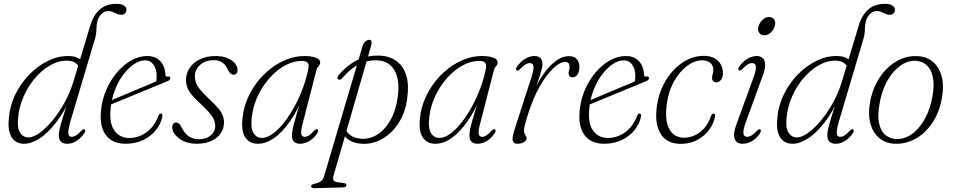

<svg xmlns="http://www.w3.org/2000/svg" viewBox="-20 -740 4957 999"><path d="M419.5 -400 395 -386Q385.5 -404.5 369.5 -414.5Q353.5 -424.5 325.5 -424.5Q291.5 -424.5 257.5 -408.5Q223.5 -392.5 192.5 -364.5Q161.5 -336.5 136.2 -299Q111 -261.5 95 -218.5Q79 -175.5 74.5 -130Q68 -76.5 83.8 -50.8Q99.5 -25 128 -25Q154 -25 187 -49Q220 -73 254.2 -114.5Q288.5 -156 317.2 -208.8Q346 -261.5 363 -319L448.5 -603.5Q466 -662.5 499.8 -691.2Q533.5 -720 586.5 -720Q612 -720 625 -711Q638 -702 638 -689.5Q638 -678.5 631 -670.8Q624 -663 610 -663Q601 -663 593.5 -666Q586 -669 578.5 -672.8Q571 -676.5 562.8 -679.5Q554.5 -682.5 544.5 -682.5Q522.5 -682.5 506 -665Q489.5 -647.5 485 -622Q483.5 -613.5 482.8 -606Q482 -598.5 481.8 -591Q481.5 -583.5 481 -575.5Q480.5 -567.5 479 -558.8Q477.5 -550 474.5 -539.5L350 -120.5Q334.5 -69.5 335.2 -48.8Q336 -28 353.5 -28Q364 -28 375.5 -35Q387 -42 403 -59.5Q407.5 -64 411.8 -66.5Q416 -69 420 -67Q423.5 -65 423.5 -60.2Q423.5 -55.5 420 -49Q409.5 -32 395 -19.2Q380.5 -6.5 364 0.8Q347.5 8 330 8Q309 8 297.5 -2.8Q286 -13.5 286 -36Q286 -49 290.5 -69.5Q295 -90 306.8 -128.5Q318.5 -167 339.5 -232L349 -233Q311.5 -153 269.2 -99.5Q227 -46 184.8 -19Q142.5 8 104.5 8Q78 8 58.2 -6.2Q38.5 -20.5 29.8 -50.8Q21 -81 26.5 -129.5Q32 -192.5 60.2 -249.8Q88.5 -307 132 -351.8Q175.5 -396.5 227.8 -422.5Q280 -448.5 333.5 -448.5Q359 -448.5 376.5 -442Q394 -435.5 404.5 -424.8Q415 -414 419.5 -400Z M533.5 -207.5Q533.5 -207.5 552.8 -215.5Q572 -223.5 602.8 -236.5Q633.5 -249.5 669.2 -264.5Q705 -279.5 738.8 -293.5Q772.5 -307.5 796.5 -318L789.5 -305.5Q792.5 -314 793.8 -323Q795 -332 795 -346Q795 -381 778.8 -403.5Q762.5 -426 734.5 -426Q706.5 -426 677 -406Q647.5 -386 621.2 -351Q595 -316 577.2 -269.8Q559.5 -223.5 555 -170Q548.5 -96 576.5 -59Q604.5 -22 653.5 -22Q683.5 -22 712.8 -34.8Q742 -47.5 766 -73Q790 -98.5 804.5 -137.5Q807.5 -144 810.8 -146.8Q814 -149.5 817.5 -149Q822 -149 824.2 -145Q826.5 -141 824.5 -132.5Q817.5 -96.5 792 -64.2Q766.5 -32 726 -12Q685.5 8 631.5 8Q588 8 558 -11.5Q528 -31 514.2 -68Q500.5 -105 505 -157Q509 -215 530.8 -267.5Q552.5 -320 586.5 -360.8Q620.5 -401.5 661.8 -425Q703 -448.5 746 -448.5Q776.5 -448.5 797.2 -435.5Q818 -422.5 829 -400Q840 -377.5 840.5 -350.5Q841 -345 844 -342.8Q847 -340.5 852.5 -341.5Q858.5 -343.5 862 -341.5Q865.5 -339.5 866 -334Q866.5 -329 862.8 -324.8Q859 -320.5 849 -316.5Q830.5 -309 800.2 -296.5Q770 -284 734.8 -269.5Q699.5 -255 664.5 -240.5Q629.5 -226 600.8 -214.2Q572 -202.5 554.5 -195.2Q537 -188 537 -188Z M1015 -15.5Q1053 -15.5 1076.5 -35.8Q1100 -56 1100 -86Q1100 -100.5 1094.2 -115.2Q1088.5 -130 1073 -149Q1057.5 -168 1028.5 -195Q996.5 -224.5 979 -245.2Q961.5 -266 954.8 -284.2Q948 -302.5 948 -325Q948 -359 967 -387Q986 -415 1020.8 -431.8Q1055.5 -448.5 1102 -448.5Q1137.5 -448.5 1163.2 -437.8Q1189 -427 1202.5 -410.2Q1216 -393.5 1216 -375Q1216 -363.5 1210.2 -357.5Q1204.5 -351.5 1195 -351.5Q1186.5 -351.5 1179.5 -357.2Q1172.5 -363 1165.5 -378Q1154.5 -402 1137 -414.5Q1119.5 -427 1093 -427Q1048.5 -427 1021.2 -402.2Q994 -377.5 994 -342Q994 -326.5 999.5 -310.5Q1005 -294.5 1020.5 -275Q1036 -255.5 1065.5 -227.5Q1098 -197.5 1115.5 -176.5Q1133 -155.5 1139.2 -138.2Q1145.5 -121 1145.5 -101.5Q1145 -70 1127.8 -45.2Q1110.5 -20.5 1078.8 -6.2Q1047 8 1003 8Q966 8 937.2 -5Q908.5 -18 892.2 -38Q876 -58 876 -78Q876 -89 881.5 -95.8Q887 -102.5 896 -102.5Q904 -102.5 911.5 -96.5Q919 -90.5 925.5 -76Q941.5 -43.5 964.2 -29.5Q987 -15.5 1015 -15.5Z M1555 -98Q1544.5 -58 1547.5 -43Q1550.5 -28 1564.5 -28Q1575.5 -28 1586.8 -35Q1598 -42 1614 -59.5Q1620 -65 1624 -67Q1628 -69 1631.5 -67Q1635 -65 1635 -60Q1635 -55 1631.5 -48.5Q1615.5 -22.5 1591.2 -7.2Q1567 8 1541 8Q1521.5 8 1510.2 -2.2Q1499 -12.5 1499 -34Q1499 -44.5 1501.2 -59Q1503.5 -73.5 1509.8 -97.5Q1516 -121.5 1527.2 -159Q1538.5 -196.5 1556 -253L1562.5 -248Q1528.5 -165.5 1488.8 -108.5Q1449 -51.5 1406.5 -21.8Q1364 8 1321.5 8Q1278.5 8 1256 -25.2Q1233.5 -58.5 1242.5 -131.5Q1248 -180.5 1268 -227Q1288 -273.5 1319.2 -313.8Q1350.5 -354 1390 -384.2Q1429.5 -414.5 1474 -431.5Q1518.5 -448.5 1564.5 -448.5Q1591 -448.5 1609.2 -444.2Q1627.5 -440 1637 -432.2Q1646.5 -424.5 1646 -414.5Q1646 -407.5 1642 -401.8Q1638 -396 1633.5 -390.2Q1629 -384.5 1627 -377.5ZM1290.5 -133.5Q1283 -75.5 1298.2 -49Q1313.5 -22.5 1343 -22.5Q1369.5 -22.5 1399.5 -44.2Q1429.5 -66 1458.8 -103.5Q1488 -141 1513.8 -188.5Q1539.5 -236 1558.2 -288Q1577 -340 1585.5 -390Q1587.5 -407.5 1579 -415.2Q1570.5 -423 1550 -423Q1515.5 -423 1480.5 -407.8Q1445.5 -392.5 1414 -365Q1382.5 -337.5 1356.5 -301Q1330.5 -264.5 1313.2 -222Q1296 -179.5 1290.5 -133.5Z M1911 -502.5 1716.5 170Q1712 186 1714.2 195.5Q1716.5 205 1733.5 207.5L1768 212.5Q1775.5 213 1779 216Q1782.5 219 1782.5 223.5Q1782.5 228 1778.5 231.2Q1774.5 234.5 1767 235L1614.5 239Q1607 239.5 1603 236.8Q1599 234 1599 229.5Q1599 225 1602.2 222Q1605.5 219 1612.5 217Q1630 213.5 1640.5 208.5Q1651 203.5 1657 195.8Q1663 188 1666.5 176L1866.5 -500.5Q1868 -506.5 1871 -511.5Q1874 -516.5 1877.5 -520.5Q1881 -524.5 1885 -527.2Q1889 -530 1893.2 -531.5Q1897.5 -533 1901 -533Q1910 -533 1912.8 -525.2Q1915.5 -517.5 1911 -502.5ZM1761.5 -334Q1756 -328 1750.8 -326Q1745.5 -324 1740.5 -326.5Q1735.5 -330 1736.2 -336.5Q1737 -343 1742.5 -349.5Q1773.5 -386 1807.5 -409Q1841.5 -432 1879 -442.2Q1916.5 -452.5 1958 -450.5Q2009.5 -447.5 2044.5 -421.2Q2079.5 -395 2094 -346.8Q2108.5 -298.5 2099 -229Q2089.5 -155 2054.5 -100.8Q2019.5 -46.5 1969.8 -17.8Q1920 11 1865 8Q1824 6.5 1795.8 -11.5Q1767.5 -29.5 1753.5 -66.5L1772.5 -75Q1785 -48.5 1807 -34Q1829 -19.5 1862 -18Q1904.5 -15.5 1943.5 -40Q1982.5 -64.5 2010.8 -113.5Q2039 -162.5 2049 -232.5Q2058 -295 2047.2 -336.8Q2036.5 -378.5 2011 -400.8Q1985.5 -423 1949.5 -425.5Q1898 -429.5 1851.2 -407.2Q1804.5 -385 1761.5 -334Z M2478.5 -98Q2468 -58 2471 -43Q2474 -28 2488 -28Q2499 -28 2510.2 -35Q2521.5 -42 2537.5 -59.5Q2543.5 -65 2547.5 -67Q2551.5 -69 2555 -67Q2558.5 -65 2558.5 -60Q2558.5 -55 2555 -48.5Q2539 -22.5 2514.8 -7.2Q2490.5 8 2464.5 8Q2445 8 2433.8 -2.2Q2422.5 -12.5 2422.5 -34Q2422.5 -44.5 2424.8 -59Q2427 -73.5 2433.2 -97.5Q2439.5 -121.5 2450.8 -159Q2462 -196.5 2479.5 -253L2486 -248Q2452 -165.5 2412.2 -108.5Q2372.5 -51.5 2330 -21.8Q2287.5 8 2245 8Q2202 8 2179.5 -25.2Q2157 -58.5 2166 -131.5Q2171.5 -180.5 2191.5 -227Q2211.5 -273.5 2242.8 -313.8Q2274 -354 2313.5 -384.2Q2353 -414.5 2397.5 -431.5Q2442 -448.5 2488 -448.5Q2514.5 -448.5 2532.8 -444.2Q2551 -440 2560.5 -432.2Q2570 -424.5 2569.5 -414.5Q2569.5 -407.5 2565.5 -401.8Q2561.5 -396 2557 -390.2Q2552.5 -384.5 2550.5 -377.5ZM2214 -133.5Q2206.5 -75.5 2221.8 -49Q2237 -22.5 2266.5 -22.5Q2293 -22.5 2323 -44.2Q2353 -66 2382.2 -103.5Q2411.5 -141 2437.2 -188.5Q2463 -236 2481.8 -288Q2500.5 -340 2509 -390Q2511 -407.5 2502.5 -415.2Q2494 -423 2473.5 -423Q2439 -423 2404 -407.8Q2369 -392.5 2337.5 -365Q2306 -337.5 2280 -301Q2254 -264.5 2236.8 -222Q2219.5 -179.5 2214 -133.5Z M2669.5 -373Q2665.5 -375 2665 -379.5Q2664.5 -384 2668 -390Q2679 -407.5 2694 -420.8Q2709 -434 2726.5 -441.2Q2744 -448.5 2761 -448.5Q2781 -448.5 2791.8 -438.2Q2802.5 -428 2802.5 -407.5Q2802.5 -390.5 2795.5 -366.8Q2788.5 -343 2777.8 -313.8Q2767 -284.5 2754.8 -250.5Q2742.5 -216.5 2731.5 -178L2723.5 -178.5Q2742 -236.5 2766.8 -285.8Q2791.5 -335 2820.2 -371.5Q2849 -408 2879.5 -428Q2910 -448 2939.5 -448Q2967 -448 2981 -432.2Q2995 -416.5 2995 -390Q2994.5 -373.5 2989.8 -361.8Q2985 -350 2976.8 -343.8Q2968.5 -337.5 2958.5 -337.5Q2949 -337.5 2943.8 -343.2Q2938.5 -349 2938.5 -357.5Q2938.5 -366 2941 -374Q2943.5 -382 2943.5 -392Q2943.5 -404 2938.2 -411Q2933 -418 2920.5 -418Q2894.5 -418 2859.5 -385.5Q2824.5 -353 2789.5 -292.2Q2754.5 -231.5 2727.5 -146.5Q2716.5 -111 2711.5 -92Q2706.5 -73 2706.5 -59Q2706.5 -50 2709.8 -43.8Q2713 -37.5 2716.5 -32.2Q2720 -27 2720 -21Q2720 -13 2713.5 -6.2Q2707 0.5 2696.2 4.2Q2685.5 8 2672 8Q2658 8 2651.8 0.5Q2645.5 -7 2647.2 -23.8Q2649 -40.5 2658 -68.5L2743 -331Q2758 -376 2755.8 -394Q2753.5 -412 2736.5 -412Q2727 -412 2715 -405.2Q2703 -398.5 2686 -380.5Q2681 -375.5 2677 -373.5Q2673 -371.5 2669.5 -373Z M3024 -207.5Q3024 -207.5 3043.2 -215.5Q3062.5 -223.5 3093.2 -236.5Q3124 -249.5 3159.8 -264.5Q3195.5 -279.5 3229.2 -293.5Q3263 -307.5 3287 -318L3280 -305.5Q3283 -314 3284.2 -323Q3285.5 -332 3285.5 -346Q3285.5 -381 3269.2 -403.5Q3253 -426 3225 -426Q3197 -426 3167.5 -406Q3138 -386 3111.8 -351Q3085.5 -316 3067.8 -269.8Q3050 -223.5 3045.5 -170Q3039 -96 3067 -59Q3095 -22 3144 -22Q3174 -22 3203.2 -34.8Q3232.5 -47.5 3256.5 -73Q3280.5 -98.5 3295 -137.5Q3298 -144 3301.2 -146.8Q3304.5 -149.5 3308 -149Q3312.5 -149 3314.8 -145Q3317 -141 3315 -132.5Q3308 -96.5 3282.5 -64.2Q3257 -32 3216.5 -12Q3176 8 3122 8Q3078.5 8 3048.5 -11.5Q3018.5 -31 3004.8 -68Q2991 -105 2995.5 -157Q2999.5 -215 3021.2 -267.5Q3043 -320 3077 -360.8Q3111 -401.5 3152.2 -425Q3193.5 -448.5 3236.5 -448.5Q3267 -448.5 3287.8 -435.5Q3308.5 -422.5 3319.5 -400Q3330.5 -377.5 3331 -350.5Q3331.5 -345 3334.5 -342.8Q3337.5 -340.5 3343 -341.5Q3349 -343.5 3352.5 -341.5Q3356 -339.5 3356.5 -334Q3357 -329 3353.2 -324.8Q3349.5 -320.5 3339.5 -316.5Q3321 -309 3290.8 -296.5Q3260.5 -284 3225.2 -269.5Q3190 -255 3155 -240.5Q3120 -226 3091.2 -214.2Q3062.5 -202.5 3045 -195.2Q3027.5 -188 3027.5 -188Z M3633.5 -426Q3594 -426 3555 -397Q3516 -368 3487.2 -317Q3458.5 -266 3449.5 -200Q3437.5 -112 3463 -67.5Q3488.5 -23 3540 -23.5Q3567.5 -23.5 3594.8 -35.8Q3622 -48 3644.2 -73Q3666.5 -98 3679 -135.5Q3682 -142.5 3685.5 -145.8Q3689 -149 3693 -149Q3697.5 -149 3700 -144.8Q3702.5 -140.5 3700 -132Q3695.5 -107 3681 -82Q3666.5 -57 3643.8 -36.5Q3621 -16 3590.2 -3.8Q3559.5 8.5 3522 8.5Q3447.5 8.5 3415.5 -46.8Q3383.5 -102 3399.5 -197.5Q3407.5 -249.5 3429.8 -295Q3452 -340.5 3484.8 -375.2Q3517.5 -410 3557.8 -429.8Q3598 -449.5 3641.5 -449.5Q3674.5 -449.5 3696.8 -437.2Q3719 -425 3730.2 -405Q3741.5 -385 3741.5 -360Q3741 -336.5 3731 -324Q3721 -311.5 3707.5 -311.5Q3697 -311.5 3691 -317.8Q3685 -324 3685 -334Q3685 -344 3688.2 -354.8Q3691.5 -365.5 3691.5 -377Q3691.5 -398.5 3676.2 -412.2Q3661 -426 3633.5 -426Z M3859.5 -101.5Q3845 -61 3848.2 -44.5Q3851.5 -28 3868 -28Q3877.5 -28 3889.5 -34.8Q3901.5 -41.5 3918 -59Q3923.5 -64.5 3927.5 -66.5Q3931.5 -68.5 3935.5 -66.5Q3939 -65 3939 -59.8Q3939 -54.5 3935 -48Q3919 -22 3894.5 -7Q3870 8 3844 8Q3824 8 3812.2 -2.5Q3800.5 -13 3799.5 -34.5Q3798.5 -56 3810.5 -89.5L3900 -335Q3915.5 -377.5 3912.8 -394.8Q3910 -412 3893 -412Q3883 -412 3871 -405Q3859 -398 3842.5 -380.5Q3837.5 -376 3833.5 -373.8Q3829.5 -371.5 3825.5 -373.5Q3821.5 -375.5 3821.8 -380.5Q3822 -385.5 3825.5 -392Q3842.5 -418 3867.5 -433.2Q3892.5 -448.5 3917 -448.5Q3936.5 -448.5 3948.2 -437.8Q3960 -427 3961 -405.2Q3962 -383.5 3949.5 -348.5ZM3957.5 -556.5Q3940.5 -556.5 3931.5 -567.5Q3922.5 -578.5 3924.5 -594.5Q3926.5 -608 3934.5 -621Q3942.5 -634 3954.8 -642.8Q3967 -651.5 3981 -651.5Q3998.5 -651.5 4007 -640.5Q4015.5 -629.5 4013 -613Q4011.5 -599.5 4003.5 -586.5Q3995.5 -573.5 3983.5 -565Q3971.5 -556.5 3957.5 -556.5Z M4418 -400 4393.5 -386Q4384 -404.5 4368 -414.5Q4352 -424.5 4324 -424.5Q4290 -424.5 4256 -408.5Q4222 -392.5 4191 -364.5Q4160 -336.5 4134.8 -299Q4109.5 -261.5 4093.5 -218.5Q4077.5 -175.5 4073 -130Q4066.5 -76.5 4082.2 -50.8Q4098 -25 4126.5 -25Q4152.5 -25 4185.5 -49Q4218.5 -73 4252.8 -114.5Q4287 -156 4315.8 -208.8Q4344.5 -261.5 4361.5 -319L4447 -603.5Q4464.5 -662.5 4498.2 -691.2Q4532 -720 4585 -720Q4610.5 -720 4623.5 -711Q4636.5 -702 4636.5 -689.5Q4636.5 -678.5 4629.5 -670.8Q4622.5 -663 4608.5 -663Q4599.5 -663 4592 -666Q4584.5 -669 4577 -672.8Q4569.5 -676.5 4561.2 -679.5Q4553 -682.5 4543 -682.5Q4521 -682.5 4504.5 -665Q4488 -647.5 4483.5 -622Q4482 -613.5 4481.2 -606Q4480.5 -598.5 4480.2 -591Q4480 -583.5 4479.5 -575.5Q4479 -567.5 4477.5 -558.8Q4476 -550 4473 -539.5L4348.5 -120.5Q4333 -69.5 4333.8 -48.8Q4334.5 -28 4352 -28Q4362.5 -28 4374 -35Q4385.5 -42 4401.5 -59.5Q4406 -64 4410.2 -66.5Q4414.5 -69 4418.5 -67Q4422 -65 4422 -60.2Q4422 -55.5 4418.5 -49Q4408 -32 4393.5 -19.2Q4379 -6.5 4362.5 0.8Q4346 8 4328.5 8Q4307.5 8 4296 -2.8Q4284.5 -13.5 4284.5 -36Q4284.5 -49 4289 -69.5Q4293.5 -90 4305.2 -128.5Q4317 -167 4338 -232L4347.5 -233Q4310 -153 4267.8 -99.5Q4225.5 -46 4183.2 -19Q4141 8 4103 8Q4076.5 8 4056.8 -6.2Q4037 -20.5 4028.2 -50.8Q4019.5 -81 4025 -129.5Q4030.5 -192.5 4058.8 -249.8Q4087 -307 4130.5 -351.8Q4174 -396.5 4226.2 -422.5Q4278.5 -448.5 4332 -448.5Q4357.5 -448.5 4375 -442Q4392.5 -435.5 4403 -424.8Q4413.5 -414 4418 -400Z M4753 -448Q4801.5 -446 4834.2 -418.2Q4867 -390.5 4879.8 -341.8Q4892.5 -293 4880.5 -227.5Q4870.5 -172 4847.2 -127.8Q4824 -83.5 4790.8 -52.5Q4757.5 -21.5 4718 -6Q4678.5 9.5 4636 8Q4590.5 6.5 4557 -20Q4523.5 -46.5 4509.5 -95Q4495.5 -143.5 4507.5 -211.5Q4517.5 -264.5 4540.5 -308.5Q4563.5 -352.5 4596.8 -384.8Q4630 -417 4669.8 -433.8Q4709.5 -450.5 4753 -448ZM4644 -16.5Q4667.5 -15.5 4691.2 -24.5Q4715 -33.5 4736.8 -52Q4758.5 -70.5 4777 -97.2Q4795.5 -124 4809.5 -158.8Q4823.5 -193.5 4831 -235Q4842.5 -296.5 4834 -337.8Q4825.5 -379 4802 -400.5Q4778.5 -422 4745.5 -423.5Q4721 -425 4697 -415.8Q4673 -406.5 4651 -387.2Q4629 -368 4610.2 -340.8Q4591.5 -313.5 4577.8 -278.8Q4564 -244 4557 -203.5Q4545 -140 4553.8 -99Q4562.5 -58 4586.5 -38Q4610.5 -18 4644 -16.5Z"/></svg>

Font: Fraunces 72pt Soft Wonky ExtraLight
Style: Italic
Weight: 250
Italic angle: -16°
Version: Version 1.000;[b76b70a41]